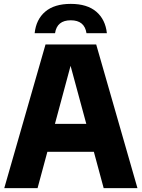

<svg xmlns="http://www.w3.org/2000/svg" viewBox="-20 -969 730 989"><path d="M2 0 214.5 -740H475.5L688 0H514L463.5 -187H224L173.5 0ZM263 -331H424.5L343.5 -630ZM158.5 -798Q166 -869 213 -909Q260 -949 344.5 -949Q429 -949 476 -908.8Q523 -868.5 530.5 -798H425.5Q415.5 -864.5 344.5 -864.5Q273.5 -864.5 263.5 -798Z"/></svg>

Font: Encode Sans Semi Condensed ExtraBold
Style: Regular
Weight: 800
Width: 4
Designer: Multiple Designers
Foundry: Impallari Type
Version: Version 3.000; ttfautohint (v1.8.3) -l 8 -r 50 -G 200 -x 14 